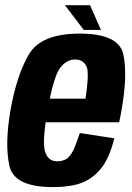

<svg xmlns="http://www.w3.org/2000/svg" viewBox="-20 -736 524 760"><path d="M188.5 4.5 206.5 -97.5Q170 -97.5 158.5 -136Q146 -174 168.5 -299.5Q191 -428 216 -464.5Q242 -500.5 277 -500.5Q313.5 -500.5 325 -466Q332 -435 318.5 -345.5H163L147 -252H451.5Q457 -274.5 461 -300Q486 -439.5 468 -521.5Q449.5 -603 295 -603Q143 -603 94.5 -521Q46.5 -440 21.5 -300Q-1.5 -166 17 -80.5Q35 4.5 188.5 4.5ZM206.5 -97.5 188.5 4.5Q265.5 4.5 310 -15Q353.5 -34 384 -74.5Q414 -114.5 432.5 -188.5L296 -209.5Q284 -173 272 -145Q259 -117.5 244 -107.5Q228 -97.5 206.5 -97.5ZM311.5 -617.5H379.5L336.5 -715.5H237Z"/></svg>

Font: Anybody Condensed
Style: Bold Italic
Weight: 700
Width: 3
Italic angle: -10°
Version: Version 1.113;gftools[0.9.25]